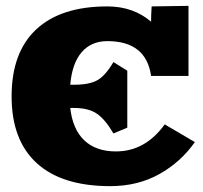

<svg xmlns="http://www.w3.org/2000/svg" viewBox="-20 -632 700 662"><path d="M350.1 -609.9Q439.5 -609.9 501 -557.1Q501 -581.1 502 -594.2L502.9 -609.9L629.9 -611.8V-370.1H501Q483.9 -490.2 350.1 -490.2Q294.4 -490.2 261.5 -451.9Q228.5 -413.6 222.2 -339.8H234.9Q289.1 -339.8 316.7 -356Q344.2 -372.1 371.1 -418L418.9 -388.2V-191.9L371.1 -171.9Q343.3 -219.7 314.5 -239.7Q285.6 -259.8 234.9 -259.8H222.2Q230.5 -186 270.8 -147.9Q311 -109.9 379.9 -109.9Q480.5 -109.9 547.9 -203.1L651.9 -142.1Q603.5 -73.2 529.3 -31.7Q455.1 9.8 359.9 9.8Q193.8 9.8 106.9 -69.3Q20 -148.4 20 -299.8Q20 -451.2 104.7 -530.5Q189.5 -609.9 350.1 -609.9Z"/></svg>

Font: Zantroke
Style: Regular
Weight: 500
Foundry: gluk
Version: Version 0.36